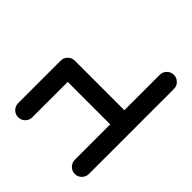

<svg xmlns="http://www.w3.org/2000/svg" viewBox="-113 -1034 1359 1359"><g transform="rotate(-45 567.0 -354.0)"><path d="M992.2 -141.6Q1021.5 -141.6 1042.2 -120.8Q1063 -100.1 1063 -70.8Q1063 -48.8 1050.8 -31.2Q1028.8 0 992.2 0H141.6Q121.6 0 105 -10.3Q70.8 -32.2 70.8 -70.8Q70.8 -97.2 87.9 -116.7Q105 -136.2 130.9 -140.6Q136.2 -141.6 141.6 -141.6H496.1V-566.9H141.6Q116.2 -566.9 96.9 -582.8Q77.6 -598.6 72.3 -623.5Q70.8 -630.4 70.8 -637.7Q70.8 -667 91.6 -687.7Q112.3 -708.5 141.6 -708.5H566.9Q596.2 -708.5 616.9 -687.7Q637.7 -667 637.7 -637.7V-141.6Z"/></g></svg>

Font: Robtronika
Style: Regular
Weight: 400
Designer: GGBot
Version: 1.00